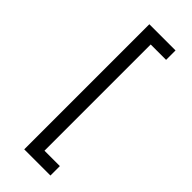

<svg xmlns="http://www.w3.org/2000/svg" viewBox="-295 -831 1006 1006"><g transform="rotate(45 207.5 -328.5)"><path d="M140 -792H334V-722H220V65H334V135H140Z"/></g></svg>

Font: usinhala05
Style: Book
Weight: 400
Designer: Jelle Bosma - Monotype Design Team
Foundry: Monotype Imaging Inc.
Version: Version 2.003